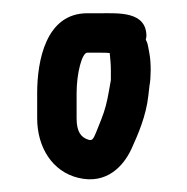

<svg xmlns="http://www.w3.org/2000/svg" viewBox="-20 -672 290 297"><path d="M151.5 -563V-548.1L148.7 -532.2C145.4 -513.6 142.8 -502.8 136.4 -486.6L128.6 -467.1C124.1 -455.9 122.2 -454.3 116.7 -455.9C105 -459.5 98.5 -468.6 98.5 -489V-528C98.5 -558.5 106.8 -590.5 115 -590.5H136C141.6 -590.5 144.8 -590.4 149.7 -590C150.6 -581.1 151.5 -573.4 151.5 -563ZM206.5 -616C206.5 -654.7 163.1 -651.5 136 -651.5H115C50.9 -651.5 37.5 -577.9 37.5 -528V-489C37.5 -444.2 60.9 -406.6 101.1 -396.9C145.1 -386.2 171.2 -415.3 183.4 -441.8C193.8 -464.6 206 -492.9 209.4 -523.6L211.3 -539.9C213.6 -551.2 213.8 -574.7 211.3 -588.2L209.5 -598.3C209 -600.7 208.3 -605.8 205.5 -610.7C205.6 -611.3 206.5 -614.5 206.5 -616Z"/></svg>

Font: CiSf OpenHand
Style: Bd
Weight: 400
Foundry: Cannot Into Space Fonts
Version: Version 0.7892